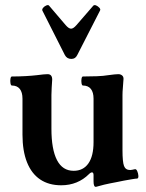

<svg xmlns="http://www.w3.org/2000/svg" viewBox="-20 -706 566 743"><path d="M350 17Q346 17 344 11.5Q342 6 342 -5V-28Q342 -39 336 -39Q334 -39 331 -37.5Q328 -36 324 -32Q303 -11 276 0Q249 11 217 11Q169 11 135.5 -11.5Q102 -34 84.5 -78Q67 -122 67 -185V-324Q67 -349 56.5 -362Q46 -375 26 -375Q22 -375 20.5 -384Q19 -393 20.5 -401.5Q22 -410 26 -410Q54 -410 79.5 -411.5Q105 -413 122 -415Q139 -417 147.5 -418Q156 -419 164 -419Q182 -419 182 -398Q181 -382 180 -366.5Q179 -351 179 -338V-208Q179 -128 200.5 -86.5Q222 -45 265 -45Q302 -45 322 -73.5Q342 -102 342 -156V-324Q342 -349 331.5 -362Q321 -375 301 -375Q297 -375 295.5 -384Q294 -393 295.5 -401.5Q297 -410 301 -410Q328 -410 354.5 -411Q381 -412 398 -415Q415 -417 422.5 -418Q430 -419 438 -419Q446 -419 452 -414.5Q458 -410 458 -401Q457 -383 455.5 -367Q454 -351 454 -338V-125Q454 -79 460 -63.5Q466 -48 484 -48Q487 -48 491.5 -49Q496 -50 501 -51Q507 -53 511 -44Q515 -35 515.5 -25.5Q516 -16 511 -15Q506 -15 491 -12.5Q476 -10 459.5 -7Q443 -4 430 -1Q418 1 406.5 3.5Q395 6 383.5 8.5Q372 11 359 15Q353 17 350 17ZM256 -478Q239 -478 231 -493L144 -665Q142 -670 147 -676Q152 -682 159.5 -685Q167 -688 170 -684L234 -609Q246 -595 255 -595Q264 -595 276 -609L341 -684Q345 -688 352 -685Q359 -682 364.5 -676Q370 -670 367 -665L279 -493Q275 -485 269.5 -481.5Q264 -478 256 -478Z"/></svg>

Font: Junicode VF
Style: Regular
Weight: 400
Designer: Peter S. Baker
Version: Version 2.213